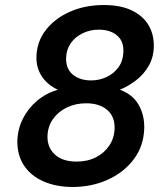

<svg xmlns="http://www.w3.org/2000/svg" viewBox="-20 -732 662 764"><path d="M269 12Q204 12 153.5 -10Q103 -32 75.5 -73.5Q48 -115 49 -173Q51 -220 71.5 -260.5Q92 -301 127.5 -331Q163 -361 210 -375Q169 -394 146.5 -428Q124 -462 125 -505Q126 -565 161.5 -611.5Q197 -658 257.5 -685Q318 -712 393 -712Q460 -712 504.5 -690.5Q549 -669 571 -632Q593 -595 592 -546Q591 -503 571.5 -469.5Q552 -436 521.5 -412.5Q491 -389 457 -375Q507 -357 531 -316Q555 -275 554 -222Q552 -151 512.5 -98.5Q473 -46 409 -17Q345 12 269 12ZM285 -89Q328 -89 361.5 -106Q395 -123 415 -153Q435 -183 436 -221Q437 -269 406 -295Q375 -321 323 -321Q281 -321 246.5 -304.5Q212 -288 191 -258.5Q170 -229 169 -190Q168 -145 198.5 -117Q229 -89 285 -89ZM343 -412Q375 -412 404 -425.5Q433 -439 451.5 -464.5Q470 -490 471 -526Q472 -557 459 -576Q446 -595 424 -604.5Q402 -614 374 -614Q338 -614 308.5 -599.5Q279 -585 261.5 -560Q244 -535 243 -501Q242 -458 270 -435Q298 -412 343 -412Z"/></svg>

Font: DM Sans 18pt SemiBold
Style: Italic
Weight: 600
Italic angle: -10°
Designer: Colophon Foundry, Jonny Pinhorn
Foundry: Colophon Foundry
Version: Version 4.004;gftools[0.9.30]